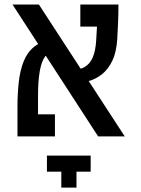

<svg xmlns="http://www.w3.org/2000/svg" viewBox="-20 -606 626 853"><path d="M416 0 35.6 -585.9H152.8L534.2 0ZM88.9 0V-98.1H224.1V0ZM57.6 0Q57.6 -15.1 57.6 -47.4Q57.6 -79.6 57.6 -130.9Q57.6 -188 63.2 -239.7Q68.8 -291.5 84.7 -332.3Q100.6 -373 131.6 -398.2Q162.6 -423.3 213.4 -427.2L226.1 -381.8Q197.8 -378.4 180.9 -355.7Q164.1 -333 156.5 -289.1Q148.9 -245.1 148.9 -177.7Q148.9 -152.3 148.9 -124.8Q148.9 -97.2 148.9 -71.5Q148.9 -45.9 148.9 -26.9Q148.9 -7.8 148.9 0ZM302.2 -235.8 293.5 -294.4Q332 -294.4 356 -308.3Q379.9 -322.3 392.1 -351.1Q404.3 -379.9 407.2 -424.3Q409.7 -463.4 411.9 -505.4Q414.1 -547.4 414.1 -585.9H506.3Q506.3 -547.4 504.6 -506.1Q502.9 -464.8 501 -434.1Q497.6 -375.5 479.5 -337.2Q461.4 -298.8 433.6 -276.6Q405.8 -254.4 371.8 -245.1Q337.9 -235.8 302.2 -235.8ZM336.9 -487.8V-585.9H502L481.4 -487.8ZM382.8 85.4V156.7H188.5V85.4ZM319.8 227.5H252.4V109.4H319.8Z"/></svg>

Font: Cascadia Code
Style: Regular
Weight: 400
Designer: Aaron Bell
Foundry: Saja Typeworks
Version: Version 2404.023